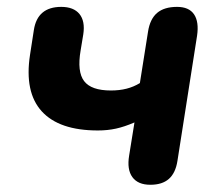

<svg xmlns="http://www.w3.org/2000/svg" viewBox="-20 -518 622 547"><path d="M347.9 -74.8 363.1 -169.2Q334.7 -156.9 310.5 -151.6Q286.4 -146.3 258.8 -146.3Q148.6 -146.3 98.9 -200.9Q49.3 -255.5 65.5 -361.6L76.5 -432.7Q86.7 -498.4 154.5 -498.4Q189.8 -498.4 206.4 -478.1Q222.9 -457.7 217.3 -420.4L209.7 -374.4Q199.3 -313.7 219.6 -287Q239.9 -260.2 296 -260.2Q320.3 -260.2 340.3 -265.3Q360.4 -270.3 378.5 -281.3L401.7 -427.6Q407.3 -463.9 427.6 -481.2Q448 -498.4 484.3 -498.4Q518.4 -498.4 532.8 -477.2Q547.3 -455.9 541.4 -416L485.5 -59.5Q480.1 -25 461.1 -8.3Q442.2 8.4 408.3 8.4Q373 8.4 357.2 -13.3Q341.3 -34.9 347.9 -74.8Z"/></svg>

Font: SN Pro Thin
Style: Italic
Weight: 200
Italic angle: -9°
Designer: Tobias Whetton
Foundry: Supernotes
Version: Version 1.003;Glyphs 3.3 (3324)